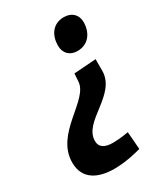

<svg xmlns="http://www.w3.org/2000/svg" viewBox="-192 -645 838 958"><g transform="rotate(-30 226.5 -166.0)"><path d="M242 -287 239 -242C233 -138 10 -75 10 93C10 190 85 225 178 225C255 225 334 201 334 201L326 100C326 100 279 109 236 109C194 109 162 96 162 56C162 -57 369 -91 369 -230V-296ZM240 -448C240 -404 268 -376 312 -376C377 -376 410 -428 410 -486C410 -530 380 -557 336 -557C271 -557 240 -506 240 -448Z"/></g></svg>

Font: Bitter
Style: Bold Italic
Weight: 700
Designer: Sol Matas
Foundry: Sol Matas
Version: Version 1.002